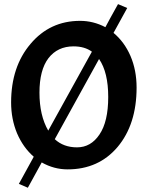

<svg xmlns="http://www.w3.org/2000/svg" viewBox="-20 -800 707 919"><path d="M363.3 -700.2Q426.8 -700.2 484.4 -669.9Q503.9 -707 544.9 -780.3Q555.7 -775.4 588.9 -761.7Q572.3 -732.4 523.4 -642.6Q575.2 -599.6 604.5 -532.2Q633.8 -463.9 633.8 -380.9Q633.8 -205.1 543 -96.7Q452.1 10.7 303.7 10.7Q238.3 10.7 179.7 -22.5Q157.2 18.6 113.3 98.6Q102.5 94.7 70.3 80.1Q87.9 47.9 141.6 -49.8Q90.8 -93.8 61.5 -162.1Q33.2 -230.5 33.2 -309.6Q33.2 -480.5 126 -589.8Q218.8 -700.2 363.3 -700.2ZM456.1 -156.2Q498 -217.8 498 -335.9Q498 -454.1 454.1 -517.6Q383.8 -389.6 242.2 -133.8Q284.2 -94.7 348.6 -94.7Q415 -94.7 456.1 -156.2ZM211.9 -521.5Q168.9 -464.8 168.9 -356.4Q168.9 -247.1 210.9 -174.8Q280.3 -300.8 419.9 -552.7Q384.8 -578.1 332 -578.1Q255.9 -578.1 211.9 -521.5Z"/></svg>

Font: Acme Polish
Style: Regular
Weight: 400
Designer: Juan Pablo del Peral
Version: Version 1.002